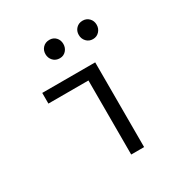

<svg xmlns="http://www.w3.org/2000/svg" viewBox="-176 -915 1019 1058"><g transform="rotate(-30 333.5 -386.5)"><path d="M356.9 0V-471.2H102.1V-539.1H439V0ZM282.2 -655.8Q256.3 -655.8 240.2 -673.1Q224.1 -690.4 224.1 -714.8Q224.1 -739.7 240.2 -756.3Q256.3 -772.9 282.2 -772.9Q306.6 -772.9 322.3 -756.3Q337.9 -739.7 337.9 -714.8Q337.9 -690.4 322.3 -673.1Q306.6 -655.8 282.2 -655.8ZM493.2 -655.8Q468.3 -655.8 452.1 -673.1Q436 -690.4 436 -714.8Q436 -739.7 452.1 -756.3Q468.3 -772.9 493.2 -772.9Q517.6 -772.9 533.7 -756.3Q549.8 -739.7 549.8 -714.8Q549.8 -690.4 533.7 -673.1Q517.6 -655.8 493.2 -655.8Z"/></g></svg>

Font: Shanggu Mono N
Style: Regular
Weight: 350
Designer: GuiWonder
Version: Version 1.021